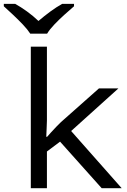

<svg xmlns="http://www.w3.org/2000/svg" viewBox="-63 -987 667 1007"><path d="M184.1 -810.5H95.7Q81.5 -832.5 56.4 -858.9Q31.2 -885.3 4.4 -910.4Q-22.5 -935.5 -43 -954.1V-966.8H16.6Q46.4 -950.2 78.9 -926.8Q111.3 -903.3 138.7 -877Q169.4 -903.3 201.4 -926.8Q233.4 -950.2 263.2 -966.8H325.2V-954.1Q303.7 -935.5 275.6 -910.4Q247.6 -885.3 222.4 -858.9Q197.3 -832.5 184.1 -810.5ZM183.1 -742.2V-354.5Q183.1 -339.4 181.6 -313.7Q180.2 -288.1 179.7 -269.5H184.1Q190.9 -277.3 204.1 -292Q217.3 -306.6 231.9 -321.8Q246.6 -336.9 256.8 -346.7L456.1 -523.4H558.1L310.1 -299.8L575.2 0H470.2L252 -244.1L183.1 -192.4V0H98.6V-742.2Z"/></svg>

Font: Lunasima
Style: Regular
Weight: 400
Designer: The DocRepair Project, Monotype Design Team
Foundry: Google
Version: Version 2.009